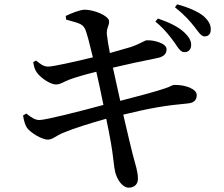

<svg xmlns="http://www.w3.org/2000/svg" viewBox="-20 -820 1040 891"><path d="M701 -720C746 -683 771 -648 791 -621C807 -596 819 -578 835 -578C854 -577 867 -591 867 -610C868 -629 859 -646 837 -668C809 -695 766 -716 713 -734ZM287 -729C337 -714 362 -712 374 -687C384 -666 397 -612 411 -554C329 -534 227 -511 204 -511C180 -511 167 -524 147 -539L134 -532C138 -511 140 -500 150 -485C167 -459 214 -428 239 -428C261 -428 274 -440 303 -451C336 -463 382 -476 427 -487C436 -449 448 -392 460 -333C353 -304 192 -263 163 -263C145 -263 130 -271 102 -293L87 -284C91 -258 97 -240 105 -227C120 -206 172 -172 203 -172C226 -173 239 -190 274 -204C321 -224 405 -250 473 -269C482 -228 489 -189 495 -156C505 -100 509 -43 514 -24C522 11 547 51 578 51C608 50 620 31 620 10C620 -24 610 -50 596 -103C587 -140 571 -205 552 -288C679 -319 751 -331 852 -340C886 -343 893 -362 893 -379C893 -407 841 -427 788 -426C779 -426 772 -418 746 -410C706 -396 616 -372 538 -352C527 -400 516 -451 504 -506C563 -520 650 -539 707 -550C741 -556 753 -571 753 -592C753 -619 693 -635 661 -633C652 -633 631 -617 588 -602C560 -594 528 -585 490 -574C483 -609 479 -634 476 -660C473 -690 488 -700 486 -723C483 -748 415 -775 373 -775C353 -775 314 -760 285 -746ZM792 -786C840 -748 862 -721 882 -696C902 -671 912 -652 929 -651C947 -651 958 -662 958 -682C959 -704 949 -723 925 -745C899 -766 857 -785 802 -800Z"/></svg>

Font: Source Han Serif CN SemiBold
Style: Regular
Weight: 600
Designer: Ryoko NISHIZUKA 西塚涼子 (kana & ideographs); Frank Grießhammer (Latin, Greek & Cyrillic); Wenlong ZHANG 张文龙 (bopomofo); San
Foundry: Adobe Systems Incorporated
Version: Version 1.000;PS 1;hotconv 16.6.53;makeotf.lib2.5.65590